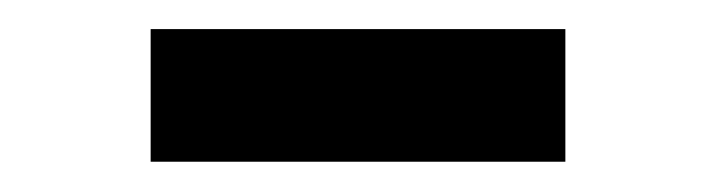

<svg xmlns="http://www.w3.org/2000/svg" viewBox="-20 -757 485 130"><path d="M362.8 -737.3H82V-647.5H362.8Z"/></svg>

Font: Raveo SemiBold
Style: Regular
Weight: 600
Designer: Jakub Foglar, Rasmus Andersson (Inter)
Foundry: Jakubfoglar.com
Version: Version 1.100;Glyphs 3.2.3 (3260)